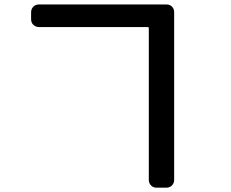

<svg xmlns="http://www.w3.org/2000/svg" viewBox="-20 -780 1040 865"><path d="M155.3 -658.2Q140.6 -658.2 130.4 -668Q120.1 -677.7 120.1 -693.4V-724.6Q120.1 -739.3 129.9 -749.5Q139.6 -759.8 155.3 -759.8H730.5Q745.1 -759.8 754.9 -750Q764.6 -740.2 764.6 -724.6V30.3Q764.6 44.9 754.9 55.2Q745.1 65.4 730.5 65.4H684.6Q669.9 65.4 660.2 55.2Q650.4 44.9 650.4 30.3V-653.3Q650.4 -658.2 644.5 -658.2Z"/></svg>

Font: Rounded-L Mgen+ 1m medium
Style: Regular
Weight: 500
Designer: [Source Han Sans]
Ryoko NISHIZUKA  (kana & ideographs); Paul D. Hunt (Latin, Greek & Cyrillic); Wenlong ZHANG  (bopomofo
Version: Version 1.059.20150602